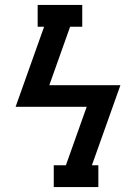

<svg xmlns="http://www.w3.org/2000/svg" viewBox="-20 -755 540 775"><path d="M197 0V-88H246L330 -324H43L158 -647H132V-735Q177 -735 222 -735Q267 -735 312 -735V-647H263L179 -411H466L351 -88H377V0Z"/></svg>

Font: Iosevka Curly Slab SmBdObl
Style: Regular
Weight: 600
Italic angle: -9°
Monospace: yes
Designer: Belleve Invis
Foundry: Belleve Invis
Version: Version 11.0.0; ttfautohint (v1.8.3)